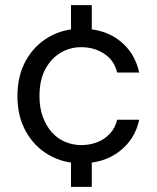

<svg xmlns="http://www.w3.org/2000/svg" viewBox="-20 -625 611 749"><path d="M257 104V-40H338V104ZM257 -461V-605H338V-461ZM297 12Q226 12 169.5 -21Q113 -54 80.5 -113Q48 -172 48 -250Q48 -329 80.5 -388Q113 -447 169.5 -480Q226 -513 297 -513Q387 -513 446.5 -466.5Q506 -420 523 -342H437Q426 -389 387 -415Q348 -441 296 -441Q254 -441 217 -419.5Q180 -398 157 -355.5Q134 -313 134 -250Q134 -204 147.5 -168Q161 -132 183.5 -107.5Q206 -83 235.5 -71Q265 -59 296 -59Q331 -59 360 -70.5Q389 -82 409.5 -104.5Q430 -127 437 -158H523Q507 -82 446.5 -35Q386 12 297 12Z"/></svg>

Font: DM Sans 18pt
Style: Regular
Weight: 400
Designer: Colophon Foundry, Jonny Pinhorn
Foundry: Colophon Foundry
Version: Version 4.004;gftools[0.9.30]